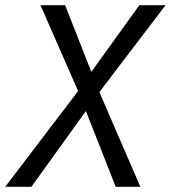

<svg xmlns="http://www.w3.org/2000/svg" viewBox="-30 -720 658 740"><path d="M507 -700 322 -443 221 -700H126L271 -369L-10 0H91L301 -292L416 0H511L353 -365L608 -700Z"/></svg>

Font: Jost
Style: Italic
Weight: 400
Italic angle: -5°
Version: Version 3.710